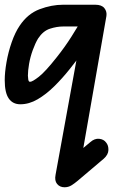

<svg xmlns="http://www.w3.org/2000/svg" viewBox="-21 -436 543 812"><path d="M-1 -97Q-1 -130 6.5 -173Q14 -216 28.5 -257.5Q43 -299 62 -327Q96 -378 146.5 -397Q197 -416 246 -416H361V-324H246Q219 -324 190 -314.5Q161 -305 140 -273Q128 -253 117.5 -224Q107 -195 102 -166Q97 -137 97 -116Q97 -110 98.5 -100Q100 -90 106 -90Q116 -90 143.5 -111.5Q171 -133 219 -194Q254 -238 280.5 -280Q307 -322 330 -362H396Q381 -316 363 -279.5Q345 -243 323 -210Q301 -177 274 -144Q243 -105 208.5 -71Q174 -37 138 -16Q102 5 65 5Q33 5 16 -19.5Q-1 -44 -1 -97ZM428 167Q438 179 437.5 198.5Q437 218 418 235L307 329L264 246L361 165Q379 149 398.5 151Q418 153 428 167ZM252 356Q232 356 220.5 342Q209 328 214 303L345 -416H382Q409 -416 420.5 -401.5Q432 -387 429 -368L307 329Q294 340 281 348Q268 356 252 356Z"/></svg>

Font: Edu QLD Beginner SemiBold
Style: Regular
Weight: 600
Designer: Tina and Corey Anderson
Foundry: Google for Education
Version: Version 1.003